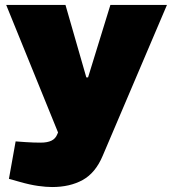

<svg xmlns="http://www.w3.org/2000/svg" viewBox="-20 -545 698 774"><path d="M190 209Q166 209 133.5 204.5Q101 200 59 188L16 176L43 25L85 28Q101 29 115.5 29.5Q130 30 144 30Q171 30 187.5 22Q204 14 211 -4L214 -11L5 -525H244L328 -233H335L425 -525H653L394 83Q365 152 313.5 180.5Q262 209 190 209Z"/></svg>

Font: REM Black
Style: Regular
Weight: 900
Designer: Octavio Pardo
Foundry: Ashler Design
Version: Version 1.005;gftools[0.9.28]